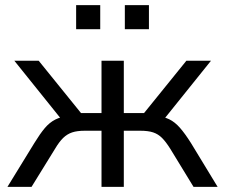

<svg xmlns="http://www.w3.org/2000/svg" viewBox="-20 -729 878 749"><path d="M9 0 114 -171Q136 -207 154.5 -229Q173 -251 195.5 -262.5Q218 -274 249 -277L228 -253L36 -492H131L296 -288H376V-492H463V-288H542L707 -492H803L611 -253L589 -277Q619 -274 640.5 -263.5Q662 -253 681.5 -231Q701 -209 725 -171L829 0H735L644 -149Q627 -176 612 -191Q597 -206 577.5 -212.5Q558 -219 527 -219H463V0H376V-219H311Q281 -219 261.5 -212.5Q242 -206 226.5 -191Q211 -176 195 -149L103 0ZM467 -615V-709H561V-615ZM277 -615V-709H371V-615Z"/></svg>

Font: Nunito Sans 9pt
Style: Regular
Weight: 400
Version: Version 3.101;gftools[0.9.27]